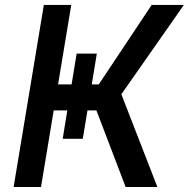

<svg xmlns="http://www.w3.org/2000/svg" viewBox="-20 -747 754 767"><path d="M286.2 -533 266 -409.8H212L264.6 -727.3H155.2L34.4 0H143.8L194.6 -306.1H248.9L230.5 -192.5H310.7L329.5 -306.1H365.1L481.9 0H608.7L464.8 -370.4L714.5 -727.3H585.9L374.6 -409.8H346.6L366.8 -533Z"/></svg>

Font: Margiela Sans Medium
Style: Italic
Weight: 500
Italic angle: -9.39999°
Designer: Stefan Endress, Andreas Faust
Version: Version 1.100;FEAKit 1.0